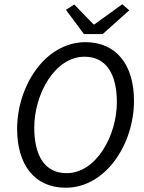

<svg xmlns="http://www.w3.org/2000/svg" viewBox="-20 -865 674 897"><path d="M287 12C475 12 606 -193 606 -394C606 -559 526 -668 379 -668C191 -668 60 -463 60 -263C60 -97 140 12 287 12ZM291 -56C187 -56 140 -141 140 -269C140 -423 235 -600 375 -600C479 -600 526 -515 526 -387C526 -234 431 -56 291 -56ZM372 -706H460L584 -817L551 -845L421 -751H417L327 -844L288 -819Z"/></svg>

Font: Source Sans Pro
Style: Italic
Weight: 400
Italic angle: -11°
Designer: Paul D. Hunt
Foundry: Adobe Systems Incorporated
Version: Version 3.006;hotconv 1.0.111;makeotfexe 2.5.65597